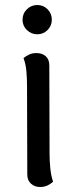

<svg xmlns="http://www.w3.org/2000/svg" viewBox="-20 -735 303 767"><path d="M129 -598Q105 -598 87.5 -615Q70 -632 70 -656Q70 -681 87.5 -698Q105 -715 129 -715Q153 -715 170 -698Q187 -681 187 -656Q187 -632 170 -615Q153 -598 129 -598ZM178 -120Q178 -91 181 -62Q184 -33 192 -9Q186 -3 172.5 4.5Q159 12 140 12Q118 12 103.5 -1.5Q89 -15 89 -38L88 -391Q88 -421 85.5 -450Q83 -479 74 -503Q81 -509 94 -516Q107 -523 126 -523Q148 -523 162.5 -510.5Q177 -498 177 -474Z"/></svg>

Font: Arima Medium
Style: Regular
Weight: 500
Designer: Joana Correia and Natanael Gama
Foundry: NDISCOVER
Version: Version 1.101;gftools[0.9.23]